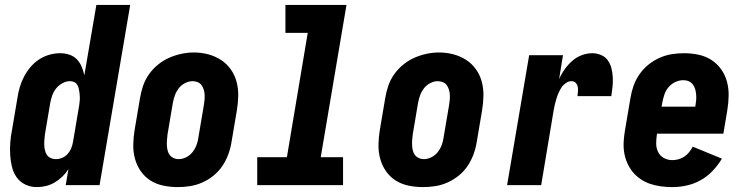

<svg xmlns="http://www.w3.org/2000/svg" viewBox="-20 -755 3040 783"><path d="M130 8Q105 8 83 -2.5Q61 -13 47.5 -32.5Q34 -52 28.5 -75.5Q23 -99 21.5 -124Q20 -149 22 -174.5Q24 -200 29 -225L51 -355Q54 -377 60.5 -399Q67 -421 77.5 -441.5Q88 -462 103.5 -480.5Q119 -499 138.5 -512Q158 -525 180.5 -531.5Q203 -538 225 -538Q245 -538 263 -532Q281 -526 293.5 -513Q306 -500 313 -483Q320 -466 324 -448L373 -735H511L386 0H248L259 -65Q249 -49 234.5 -35Q220 -21 203 -11Q186 -1 167.5 3.5Q149 8 130 8ZM207 -106Q221 -106 234 -111.5Q247 -117 256.5 -128Q266 -139 271 -152Q276 -165 278 -178L300 -308Q302 -317 303 -325.5Q304 -334 305 -343Q306 -352 305.5 -361Q305 -370 304 -378.5Q303 -387 301 -395Q299 -403 294.5 -410Q290 -417 282 -420.5Q274 -424 265 -424Q250 -424 235 -416Q220 -408 209.5 -395Q199 -382 193.5 -367Q188 -352 185 -336L163 -206Q162 -195 161 -184Q160 -173 160.5 -162.5Q161 -152 163.5 -141.5Q166 -131 171.5 -123Q177 -115 186.5 -110.5Q196 -106 207 -106Z M705 8Q675 8 646 2Q617 -4 593.5 -19Q570 -34 554 -57Q538 -80 530.5 -107.5Q523 -135 523.5 -165Q524 -195 529 -225L551 -355Q555 -380 563.5 -405Q572 -430 587.5 -452Q603 -474 624.5 -491.5Q646 -509 670 -519.5Q694 -530 719.5 -535.5Q745 -541 770 -541Q801 -541 829 -533.5Q857 -526 880.5 -511Q904 -496 920.5 -473Q937 -450 944.5 -422.5Q952 -395 951.5 -365Q951 -335 946 -305L924 -175Q920 -150 911 -125.5Q902 -101 887 -78.5Q872 -56 851 -39Q830 -22 805.5 -11Q781 0 755.5 4Q730 8 705 8ZM708 -106Q724 -106 739 -113.5Q754 -121 764.5 -134Q775 -147 781 -162.5Q787 -178 789 -194L811 -324Q813 -335 814 -346Q815 -357 814.5 -368Q814 -379 811 -389Q808 -399 802 -407.5Q796 -416 786 -420Q776 -424 765 -424Q750 -424 734.5 -416Q719 -408 709 -395Q699 -382 693.5 -367Q688 -352 685 -336L663 -206Q662 -195 661 -184Q660 -173 660.5 -162.5Q661 -152 663.5 -141.5Q666 -131 672 -123Q678 -115 687.5 -110.5Q697 -106 708 -106Z M1029 0V-114H1150L1235 -621H1144V-735H1393L1288 -114H1379V0Z M1705 8Q1675 8 1646 2Q1617 -4 1593.5 -19Q1570 -34 1554 -57Q1538 -80 1530.5 -107.5Q1523 -135 1523.5 -165Q1524 -195 1529 -225L1551 -355Q1555 -380 1563.5 -405Q1572 -430 1587.5 -452Q1603 -474 1624.5 -491.5Q1646 -509 1670 -519.5Q1694 -530 1719.5 -535.5Q1745 -541 1770 -541Q1801 -541 1829 -533.5Q1857 -526 1880.5 -511Q1904 -496 1920.5 -473Q1937 -450 1944.5 -422.5Q1952 -395 1951.5 -365Q1951 -335 1946 -305L1924 -175Q1920 -150 1911 -125.5Q1902 -101 1887 -78.5Q1872 -56 1851 -39Q1830 -22 1805.5 -11Q1781 0 1755.5 4Q1730 8 1705 8ZM1708 -106Q1724 -106 1739 -113.5Q1754 -121 1764.5 -134Q1775 -147 1781 -162.5Q1787 -178 1789 -194L1811 -324Q1813 -335 1814 -346Q1815 -357 1814.5 -368Q1814 -379 1811 -389Q1808 -399 1802 -407.5Q1796 -416 1786 -420Q1776 -424 1765 -424Q1750 -424 1734.5 -416Q1719 -408 1709 -395Q1699 -382 1693.5 -367Q1688 -352 1685 -336L1663 -206Q1662 -195 1661 -184Q1660 -173 1660.5 -162.5Q1661 -152 1663.5 -141.5Q1666 -131 1672 -123Q1678 -115 1687.5 -110.5Q1697 -106 1708 -106Z M2048 0 2138 -530H2276L2260 -432Q2269 -453 2282.5 -472Q2296 -491 2313.5 -506.5Q2331 -522 2352.5 -530Q2374 -538 2396 -538Q2414 -538 2431.5 -530.5Q2449 -523 2459 -508.5Q2469 -494 2473.5 -476.5Q2478 -459 2479 -439.5Q2480 -420 2478 -401Q2476 -382 2473 -363H2335Q2336 -373 2337 -382.5Q2338 -392 2336 -401.5Q2334 -411 2327.5 -417.5Q2321 -424 2311 -424Q2299 -424 2288 -416.5Q2277 -409 2270 -398.5Q2263 -388 2258 -376.5Q2253 -365 2249.5 -353.5Q2246 -342 2243 -330Q2240 -318 2238 -306L2187 0Z M2722 8Q2699 8 2676 5Q2653 2 2632 -5Q2611 -12 2592.5 -24.5Q2574 -37 2560.5 -53.5Q2547 -70 2538 -90.5Q2529 -111 2525.5 -133Q2522 -155 2523.5 -178.5Q2525 -202 2529 -225L2551 -355Q2555 -380 2563.5 -404.5Q2572 -429 2587.5 -451.5Q2603 -474 2624 -491Q2645 -508 2669.5 -519Q2694 -530 2719.5 -534Q2745 -538 2770 -538Q2799 -538 2828 -532Q2857 -526 2880.5 -511Q2904 -496 2920.5 -473Q2937 -450 2944.5 -422.5Q2952 -395 2951.5 -365Q2951 -335 2946 -305L2930 -210H2659V-207Q2656 -188 2656 -169.5Q2656 -151 2664 -135Q2672 -119 2687.5 -110.5Q2703 -102 2722 -102Q2734 -102 2747 -105.5Q2760 -109 2771 -116.5Q2782 -124 2790.5 -134.5Q2799 -145 2805 -157L2924 -108Q2908 -81 2886 -58Q2864 -35 2837 -20Q2810 -5 2780.5 1.5Q2751 8 2722 8ZM2678 -320H2815L2816 -323Q2818 -335 2819 -346.5Q2820 -358 2819 -369.5Q2818 -381 2815 -391.5Q2812 -402 2805.5 -410.5Q2799 -419 2789 -423.5Q2779 -428 2767 -428Q2750 -428 2734 -420.5Q2718 -413 2706.5 -399.5Q2695 -386 2689.5 -369.5Q2684 -353 2681 -337Z"/></svg>

Font: iosevka_custom_sans_ss08 Heavy
Style: Italic
Weight: 900
Italic angle: -10°
Designer: Belleve Invis
Foundry: Belleve Invis
Version: Version 10.3.0; ttfautohint (v1.8.3)